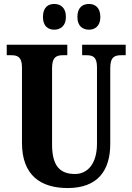

<svg xmlns="http://www.w3.org/2000/svg" viewBox="-20 -940 668 970"><path d="M430 -790C458 -790 487 -807 487 -854C487 -904 458 -920 430 -920C399 -920 371 -904 371 -854C371 -807 399 -790 430 -790ZM254 -790C283 -790 313 -807 313 -854C313 -904 283 -920 254 -920C224 -920 197 -904 197 -854C197 -807 224 -790 254 -790ZM322 10C474 10 537 -79 537 -213V-596C537 -654 561 -661 593 -661H615V-714H395V-661H416C448 -661 470 -654 470 -600V-215C470 -112 422 -61 359 -61C286 -61 243 -98 243 -210V-596C243 -654 268 -661 298 -661H320V-714H14V-661H36C67 -661 91 -654 91 -600V-218C91 -54 186 10 322 10Z"/></svg>

Font: Noto Serif Thai ExtraCondensed ExtraBold
Style: Regular
Weight: 800
Width: 2
Designer: Monotype Design Team
Foundry: Monotype Imaging Inc.
Version: Version 2.002